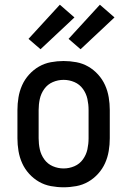

<svg xmlns="http://www.w3.org/2000/svg" viewBox="-20 -787 540 815"><path d="M250 8Q223 8 196 3Q169 -2 145.5 -15.5Q122 -29 103.5 -49.5Q85 -70 74 -94.5Q63 -119 58.5 -146Q54 -173 54 -200V-320Q54 -347 58.5 -374Q63 -401 74 -425.5Q85 -450 103.5 -470.5Q122 -491 145.5 -504.5Q169 -518 196 -523Q223 -528 250 -528Q277 -528 304 -523Q331 -518 354.5 -504.5Q378 -491 396.5 -470.5Q415 -450 426 -425.5Q437 -401 441.5 -374Q446 -347 446 -320V-200Q446 -173 441.5 -146Q437 -119 426 -94.5Q415 -70 396.5 -49.5Q378 -29 354.5 -15.5Q331 -2 304 3Q277 8 250 8ZM250 -72Q274 -72 296 -81.5Q318 -91 332 -110.5Q346 -130 351 -153Q356 -176 356 -200V-320Q356 -344 351 -367Q346 -390 332 -409.5Q318 -429 296 -438.5Q274 -448 250 -448Q226 -448 204 -438.5Q182 -429 168 -409.5Q154 -390 149 -367Q144 -344 144 -320V-200Q144 -176 149 -153Q154 -130 168 -110.5Q182 -91 204 -81.5Q226 -72 250 -72ZM322 -578 271 -622 404 -767 466 -713ZM152 -578 101 -622 234 -767 296 -713Z"/></svg>

Font: Iosevka Term Medium
Style: Regular
Weight: 500
Monospace: yes
Designer: Belleve Invis
Foundry: Belleve Invis
Version: Version 26.3.1